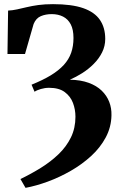

<svg xmlns="http://www.w3.org/2000/svg" viewBox="-20 -770 599 925"><path d="M103 135 78.5 92.5Q129.5 68 177 38.5Q224.5 9 262.2 -27.2Q300 -63.5 321.8 -108.2Q343.5 -153 343.5 -207.5Q343.5 -242.5 331.5 -274.2Q319.5 -306 291.8 -326.5Q264 -347 216.5 -347Q196.5 -347 176.8 -341.2Q157 -335.5 146.5 -328L132 -362Q186.5 -384 224.8 -407.2Q263 -430.5 287.2 -457Q311.5 -483.5 322.8 -515.5Q334 -547.5 334 -587Q334 -627.5 320.8 -652.8Q307.5 -678 283.8 -690Q260 -702 229.5 -702Q200 -702 176.8 -692.2Q153.5 -682.5 142 -654.5L100.5 -510H16L19 -719Q40.5 -720 62.2 -724.8Q84 -729.5 109 -735.5Q134 -741.5 165 -745.8Q196 -750 235.5 -750Q325.5 -750 380.8 -730.8Q436 -711.5 461.5 -674Q487 -636.5 487 -582.5Q487 -548 471.8 -517.5Q456.5 -487 431.2 -461.8Q406 -436.5 375.8 -417.5Q345.5 -398.5 316.5 -386Q369 -385 407.2 -371Q445.5 -357 470 -333.2Q494.5 -309.5 506.2 -279.2Q518 -249 517 -214.5Q516 -157.5 489.5 -108Q463 -58.5 419 -18.2Q375 22 321 53Q267 84 210.5 104.8Q154 125.5 103 135Z"/></svg>

Font: Merriweather 60pt ExtraBold
Style: Regular
Weight: 800
Version: Version 2.100